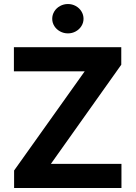

<svg xmlns="http://www.w3.org/2000/svg" viewBox="-20 -944 681 964"><path d="M50.8 -87.9 405.3 -585.9H49.8V-707H588.9V-619.1L235.4 -121.1H589.8V0H50.8ZM242.2 -849.6Q242.2 -869.6 252.7 -886.7Q263.2 -903.8 281.5 -913.8Q299.8 -923.8 321.3 -923.8Q342.3 -923.8 360.4 -913.8Q378.4 -903.8 388.9 -886.7Q399.4 -869.6 399.4 -849.6Q399.4 -830.1 388.9 -813.2Q378.4 -796.4 360.4 -786.4Q342.3 -776.4 321.3 -776.4Q299.8 -776.4 281.5 -786.4Q263.2 -796.4 252.7 -813.2Q242.2 -830.1 242.2 -849.6Z"/></svg>

Font: Pretendard
Style: Bold
Weight: 700
Designer: Base glyphs from Inter by Rasmus Andersson; Hangeul glyphs from Noto Sans CJK(Source Han Sans) by Jang Soo-young and Kan
Foundry: Kil Hyung-jin
Version: Version 1.309